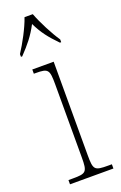

<svg xmlns="http://www.w3.org/2000/svg" viewBox="-149 -809 536 852"><g transform="rotate(-20 118.5 -383.0)"><path d="M14 -619V-606H20C60 -648 84 -677 110 -726C134 -677 157 -648 198 -606H204V-619C178 -657 145 -721 128 -766H89C74 -721 39 -657 14 -619ZM25 0H230V-20H213C148 -20 143 -25 143 -95V-536H42V-516H51C110 -516 115 -509 115 -439V-95C115 -25 109 -20 45 -20H25Z"/></g></svg>

Font: Noto Serif Bengali Condensed Thin
Style: Regular
Weight: 100
Width: 3
Designer: Juan Bruce, Universal Thirst, Indian Type Foundry and the Monotype Design Team.
Foundry: Monotype Imaging Inc.
Version: Version 2.003